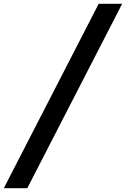

<svg xmlns="http://www.w3.org/2000/svg" viewBox="-30 -843 660 1006"><path d="M-10 143 487 -823H610L113 143Z"/></svg>

Font: Zed Sans Extended
Style: Bold Italic
Weight: 700
Width: 7
Italic angle: -9°
Designer: Belleve Invis
Foundry: Belleve Invis
Version: Version 1.0.0; ttfautohint (v1.8.4)